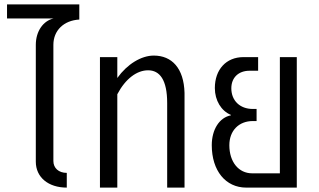

<svg xmlns="http://www.w3.org/2000/svg" viewBox="-20 -854 1450 874"><path d="M284 0V-67C247 -67 223 -89 223 -121V-650C223 -715 270 -761 341 -765V-834H12V-770H224C176 -759 143 -711 143 -650V-118C143 -47 200 0 284 0Z M741 -385V0H820V-431C817 -544 762 -601 680 -601C623 -601 559 -562 514 -499V-594H435V0H514V-425C552 -497 604 -534 654 -534C707 -534 741 -491 741 -385Z M1101 0H1331V-594H1254V-65H1128C1066 -65 1024 -117 1024 -193C1024 -259 1067 -303 1131 -303H1148V-358H1131C1072 -358 1033 -396 1033 -452C1033 -501 1066 -532 1116 -532H1155V-594H1088C1010 -594 958 -538 958 -453C958 -397 987 -349 1031 -331V-329C979 -319 944 -265 944 -193C944 -77 1007 0 1101 0Z"/></svg>

Font: Vanilla Cream Book
Style: Regular
Weight: 400
Designer: Jeremy Tribby, Jinavaṁso
Foundry: Tribby Type
Version: Version 1.422;Glyphs 3.1.2 (3151)